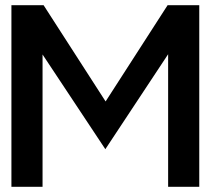

<svg xmlns="http://www.w3.org/2000/svg" viewBox="-20 -720 814 740"><path d="M386 -145 628 -511V0H748V-700H626L387 -329L148 -700H24V0H144V-510Z"/></svg>

Font: Geom Medium
Style: Bold
Weight: 500
Version: Version 1.102